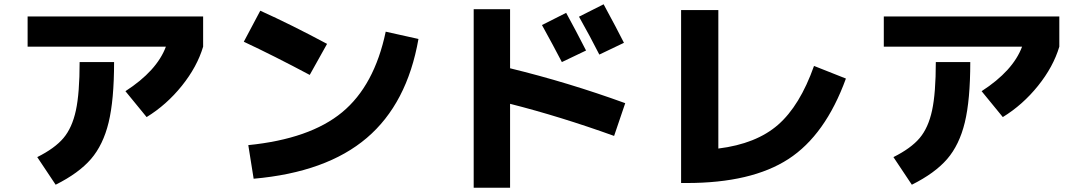

<svg xmlns="http://www.w3.org/2000/svg" viewBox="-20 -810 5040 897"><path d="M109 -592V-733H929V-592Q901 -498 829.5 -409Q758 -320 665 -263L566 -384Q713 -479 755 -592ZM352 -520H513Q513 -343 487.5 -238Q462 -133 405 -67Q348 -1 240 53L154 -76Q236 -117 276.5 -165Q317 -213 334.5 -294Q352 -375 352 -520Z M1119 -615 1196 -760Q1342 -694 1508 -605L1427 -460Q1260 -549 1119 -615ZM1782 -662 1935 -628Q1882 -326 1693.5 -165.5Q1505 -5 1165 25L1140 -132Q1428 -161 1578.5 -285.5Q1729 -410 1782 -662Z M2718 -574 2605 -520Q2565 -597 2512 -693L2625 -750Q2670 -668 2718 -574ZM2895 -610 2780 -555Q2738 -638 2685 -732L2800 -790Q2864 -672 2895 -610ZM2193 -767H2363V-491Q2634 -425 2901 -328L2849 -175Q2596 -266 2363 -325V67H2193Z M3336 -116Q3513 -138 3615 -227Q3717 -316 3783 -502L3932 -443Q3836 -179 3663.5 -67Q3491 45 3188 45H3162V-763H3336Z M4109 -592V-733H4929V-592Q4901 -498 4829.5 -409Q4758 -320 4665 -263L4566 -384Q4713 -479 4755 -592ZM4352 -520H4513Q4513 -343 4487.5 -238Q4462 -133 4405 -67Q4348 -1 4240 53L4154 -76Q4236 -117 4276.5 -165Q4317 -213 4334.5 -294Q4352 -375 4352 -520Z"/></svg>

Font: Mplus 1p ExtraBold
Style: Regular
Weight: 800
Version: Version 1.061